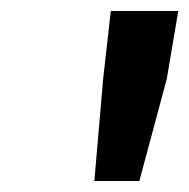

<svg xmlns="http://www.w3.org/2000/svg" viewBox="-20 -757 345 350"><path d="M168 -613 182 -737H305L284 -613L234 -427H152Z"/></svg>

Font: Nebula Sans Semibold
Style: Regular
Weight: 600
Italic angle: -9°
Designer: Paul D. Hunt for Adobe (as Source Sans)
Foundry: Nebula Entertainment & Broadcasting LLC
Version: Version 1.010